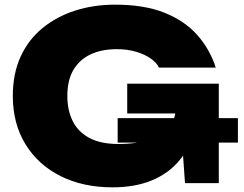

<svg xmlns="http://www.w3.org/2000/svg" viewBox="-20 -787 1049 824"><path d="M485 -280H1001V-175H485ZM526 -428H919V-386H840Q840 -300 817.5 -226.5Q795 -153 749.5 -98Q704 -43 632 -13Q560 17 463 17Q336 17 239.5 -31.5Q143 -80 89 -168.5Q35 -257 35 -375Q35 -471 68.5 -544Q102 -617 162.5 -666.5Q223 -716 302.5 -741.5Q382 -767 474 -767Q599 -767 685.5 -732.5Q772 -698 826 -637.5Q880 -577 906 -497H662Q653 -517 628 -535Q603 -553 565.5 -564.5Q528 -576 482 -576Q416 -576 368.5 -553.5Q321 -531 295 -487Q269 -443 269 -375Q269 -314 292 -267.5Q315 -221 363.5 -195Q412 -169 488 -169Q570 -169 625 -189Q680 -209 707.5 -244.5Q735 -280 735 -327V-354L765 -300H526ZM745 -407H919V-1H774Z"/></svg>

Font: Unbounded ExtraBold
Style: Regular
Weight: 800
Designer: Luke Prowse, Jean-Baptiste Morizot, Fátima Lázaro, Florian Runge
Foundry: NaN
Version: Version 1.701;gftools[0.9.28.dev5+ged2979d]